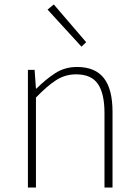

<svg xmlns="http://www.w3.org/2000/svg" viewBox="-20 -840 620 860"><path d="M105 0V-527H135L141 -443H143Q184 -484 227 -512Q270 -540 325 -540Q406 -540 445 -490.5Q484 -441 484 -339V0H448V-334Q448 -421 418.5 -464Q389 -507 321 -507Q272 -507 231.5 -481Q191 -455 141 -403V0ZM345 -631 193 -797 221 -820 366 -651Z"/></svg>

Font: Source Han Sans SC ExtraLight
Style: Regular
Weight: 250
Designer: Ryoko NISHIZUKA 西塚涼子 (kana, bopomofo & ideographs); Paul D. Hunt (Latin, Greek & Cyrillic); Sandoll Communications 산돌커뮤니
Foundry: Adobe
Version: Version 2.004;hotconv 1.0.118;makeotfexe 2.5.65603